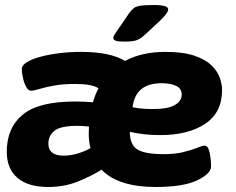

<svg xmlns="http://www.w3.org/2000/svg" viewBox="-20 -738 940 766"><path d="M172 8Q92 8 49.5 -28.5Q7 -65 7 -132Q7 -228 70.5 -280.5Q134 -333 279 -333Q312 -333 351 -330Q359 -360 373 -386Q358 -395 335.5 -399Q313 -403 278 -403Q231 -403 195.5 -396.5Q160 -390 137 -383Q114 -376 103 -376Q93 -376 84.5 -391.5Q76 -407 71.5 -427.5Q67 -448 67 -462Q67 -478 88 -490.5Q109 -503 143 -512Q177 -521 218.5 -526Q260 -531 302 -531Q364 -531 407.5 -521.5Q451 -512 479 -495Q546 -531 640 -531Q712 -531 756.5 -515.5Q801 -500 825 -476Q849 -452 857.5 -426Q866 -400 866 -379Q866 -289 798.5 -244Q731 -199 619 -199Q585 -199 554.5 -202.5Q524 -206 498 -212Q498 -160 528.5 -141.5Q559 -123 633 -123Q679 -123 712.5 -131.5Q746 -140 767 -148.5Q788 -157 796 -157Q807 -157 812.5 -142Q818 -127 820 -107.5Q822 -88 822 -74Q822 -45 766.5 -18.5Q711 8 601 8Q452 8 385 -61Q351 -39 295 -15.5Q239 8 172 8ZM591 -303Q650 -303 677.5 -319Q705 -335 705 -361Q705 -385 682.5 -395.5Q660 -406 625 -406Q520 -406 509 -310Q527 -306 549 -304.5Q571 -303 591 -303ZM173 -165Q173 -117 234 -117Q260 -117 288 -125Q316 -133 341 -147Q334 -174 334 -205Q334 -220 335 -233Q310 -236 289 -236Q222 -236 197.5 -216.5Q173 -197 173 -165ZM477 -572Q452 -572 442 -575.5Q432 -579 432 -587Q432 -592 436 -598.5Q440 -605 447 -615L495 -685Q504 -697 512.5 -704.5Q521 -712 539 -715Q557 -718 593 -718Q651 -718 651 -701Q651 -686 618 -655L561 -602Q543 -585 527.5 -578.5Q512 -572 477 -572Z"/></svg>

Font: Asap Semi Expanded Semi Expanded ExtraBold
Style: Italic
Weight: 800
Width: 6
Italic angle: -6°
Designer: Pablo Cosgaya
Foundry: Omnibus-Type
Version: Version 3.001; ttfautohint (v1.8.4.7-5d5b)